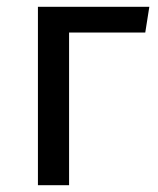

<svg xmlns="http://www.w3.org/2000/svg" viewBox="-20 -547 466 567"><path d="M184 0V-451H409L421 -527H92V0Z"/></svg>

Font: Fira Math
Style: Regular
Weight: 400
Designer: Xiangdong Zeng
Foundry: Xiangdong Zeng
Version: Version 0.3.4